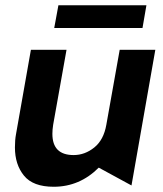

<svg xmlns="http://www.w3.org/2000/svg" viewBox="-20 -702 623 733"><path d="M37 -139Q37 -74 71.5 -31.5Q106 11 185 11Q284 11 357 -62L482 6L573 -512H437L386 -226Q376 -168 340 -139Q304 -110 261 -110Q180 -110 180 -191Q180 -207 183 -226L234 -512H98L41 -189Q37 -168 37 -139ZM539 -682H203L187 -595H524Z"/></svg>

Font: Geom SemiBold
Style: Bold Italic
Weight: 600
Italic angle: -10°
Version: Version 1.102